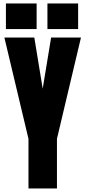

<svg xmlns="http://www.w3.org/2000/svg" viewBox="-20 -1073 486 1093"><path d="M142.1 0V-282.7L4.9 -859.4H175.3L223.1 -568.4L271 -859.4H440.9L304.2 -282.7V0ZM250 -907.7V-1053.2H424.8V-907.7ZM13.7 -907.7V-1053.2H188.5V-907.7Z"/></svg>

Font: webenart
Style: Regular
Weight: 400
Designer: Vernon Adams
Foundry: Vernon Adams
Version: Version 2.116; ttfautohint (v1.8.3)